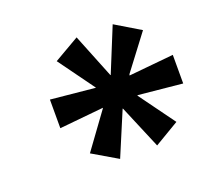

<svg xmlns="http://www.w3.org/2000/svg" viewBox="-78 -814 630 580"><g transform="rotate(-20 237.0 -524.0)"><path d="M217 -329 137 -376 220 -490 221 -492 79 -478V-570L222 -556L220 -559L138 -672L219 -719L276 -577H277L335 -719L415 -671L331 -560L330 -556L474 -570V-478L332 -492V-490L415 -376L336 -329L277 -469H276Z"/></g></svg>

Font: Nunito Sans 7pt Condensed
Style: Bold Italic
Weight: 700
Width: 3
Italic angle: -9°
Designer: Vernon Adams
Foundry: Vernon Adams
Version: Version 3.101;gftools[0.9.27]